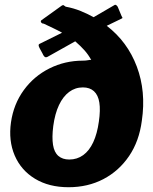

<svg xmlns="http://www.w3.org/2000/svg" viewBox="-20 -774 640 804"><path d="M574 -269Q563 -183 520.5 -120.5Q478 -58 413 -24Q348 10 267 10Q185 10 126.5 -25.5Q68 -61 41.5 -123Q15 -185 26 -262Q37 -338 79.5 -396.5Q122 -455 187 -487.5Q252 -520 327 -520Q340 -520 349 -522Q358 -524 362 -523Q350 -545 334 -563Q318 -581 295 -601L179 -536Q171 -532 166 -537Q161 -542 158 -550L146 -572Q138 -587 145 -590L240 -637Q222 -647 203 -656Q184 -665 163 -675Q156 -675 152.5 -680Q149 -685 153 -689L238 -750Q244 -754 246.5 -752Q249 -750 255 -746Q288 -740 317.5 -728Q347 -716 372 -702L458 -752Q463 -756 468 -751.5Q473 -747 474 -743L489 -707Q491 -703 492.5 -700.5Q494 -698 489 -696L427 -666Q514 -599 553 -495Q592 -391 574 -269ZM270 -106Q303 -106 328.5 -124.5Q354 -143 370.5 -178.5Q387 -214 394 -265Q401 -313 396 -344.5Q391 -376 373.5 -392Q356 -408 327 -408Q295 -408 269.5 -389Q244 -370 227 -334Q210 -298 203 -246Q197 -199 202 -167.5Q207 -136 224.5 -121Q242 -106 270 -106Z"/></svg>

Font: Libre Franklin ExtraBold
Style: Italic
Weight: 800
Italic angle: -8°
Designer: Pablo Impallari, Rodrigo Fuenzalida, Nhung Nguyen
Foundry: Impallari Type
Version: Version 3.000